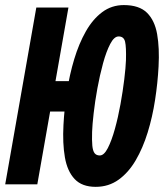

<svg xmlns="http://www.w3.org/2000/svg" viewBox="-35 -723 643 753"><path d="M340.3 9.8Q286.6 9.8 257.8 -20.8Q229 -51.3 219.5 -106Q210 -160.6 213.9 -232.9Q217.3 -297.4 227.5 -363.8Q237.8 -430.2 256.1 -491Q274.4 -551.8 301.5 -599.6Q328.6 -647.5 365.7 -675.3Q402.8 -703.1 450.7 -703.1Q510.7 -703.1 541.3 -673.1Q571.8 -643.1 581.3 -588.9Q590.8 -534.7 586.9 -462.4Q583.5 -397.9 573.2 -331.3Q563 -264.6 544.2 -203.6Q525.4 -142.6 497.3 -94.5Q469.2 -46.4 430.2 -18.3Q391.1 9.8 340.3 9.8ZM-14.6 0 107.4 -693.4H233.4L111.3 0ZM78.1 -285.6 99.6 -404.8H261.2L239.7 -285.6ZM356.4 -113.3Q373 -113.3 387.9 -142.3Q402.8 -171.4 415.5 -217Q428.2 -262.7 437.5 -314.2Q446.8 -365.7 452.4 -412.1Q458 -458.5 459 -486.8Q460.4 -538.6 455.6 -559.3Q450.7 -580.1 430.2 -580.1Q412.6 -580.1 397.2 -550.5Q381.8 -521 369.1 -474.6Q356.4 -428.2 346.9 -376.2Q337.4 -324.2 332.3 -278.6Q327.1 -232.9 326.2 -205.6Q325.2 -171.9 327.1 -151.6Q329.1 -131.3 335.9 -122.3Q342.8 -113.3 356.4 -113.3Z"/></svg>

Font: Cascadia Code PL
Style: Italic
Weight: 400
Italic angle: -10°
Monospace: yes
Designer: Aaron Bell
Foundry: Saja Typeworks
Version: Version 2404.023